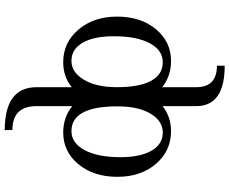

<svg xmlns="http://www.w3.org/2000/svg" viewBox="-100 -642 980 821"><g transform="rotate(-90 390.5 -231.0)"><path d="M520.5 239.3Q347.7 239.3 347.7 117.7V-26.4Q302.2 9.8 240.7 9.8Q155.8 9.8 100.6 -54.9Q45.4 -119.6 45.4 -219.7Q45.4 -320.8 99.1 -386Q152.8 -451.2 234.9 -451.2Q299.8 -451.2 347.7 -412.6V-564.9Q347.7 -668.5 245.6 -668.5L245.1 -701.2Q428.7 -701.2 428.7 -564.9V-415Q474.1 -451.2 535.2 -451.2Q619.6 -451.2 675 -386Q730.5 -320.8 730.5 -220.7Q730.5 -119.6 676.8 -54.9Q623 9.8 541 9.8Q476.1 9.8 428.7 -27.8V117.7Q428.7 206.1 520.5 206.1ZM234.9 -25.4Q283.7 -25.4 315.2 -77.4Q346.7 -129.4 346.7 -219.7Q346.7 -416 240.7 -416Q189.9 -416 159.7 -359.9Q129.4 -303.7 129.4 -207Q129.4 -121.6 157.2 -73.5Q185.1 -25.4 234.9 -25.4ZM535.2 -25.4Q586.9 -25.4 616.7 -81.3Q646.5 -137.2 646.5 -234.4Q646.5 -320.3 618.7 -368.2Q590.8 -416 541 -416Q492.7 -416 460.7 -363Q428.7 -310.1 428.7 -220.7Q428.7 -126 455.8 -75.7Q482.9 -25.4 535.2 -25.4Z"/></g></svg>

Font: Kelvinch
Style: Regular
Weight: 400
Designer: Paul James MIller
Foundry: High-Logic / Made with FontCreator
Version: Version 3.30 September 23, 2016